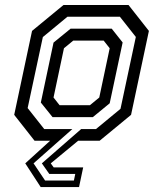

<svg xmlns="http://www.w3.org/2000/svg" viewBox="-20 -560 612 764"><path d="M156 -46.5H362L459.5 -127L520.5 -413L457 -493.5H248.5L150.5 -412.5L90 -130ZM189 -94 142.5 -152 193 -390.5 261 -446H424.5L468 -391L416.5 -149L349.5 -94ZM217 -141.5H338L375 -172L416.5 -368L392.5 -398.5H271.5L234.5 -368L193 -172ZM268 -46.5 113.5 90 159.5 158.5H274L279.5 132H176L146.5 90L303 -46.5ZM491.5 -540 572.5 -437 501.5 -103 376.5 0H291L182 90L193.5 106H311L294.5 184.5H142L80.5 90L179.5 0H117.5L36.5 -103L107.5 -437L232.5 -540Z"/></svg>

Font: Tourney Thin Medium
Style: Italic
Weight: 500
Italic angle: -12°
Version: Version 1.015